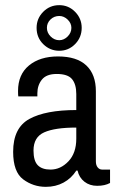

<svg xmlns="http://www.w3.org/2000/svg" viewBox="-20 -714 459 745"><path d="M297 -606Q297 -569 271.5 -543Q246 -517 210 -517Q174 -517 148 -542.5Q122 -568 122 -606Q122 -642 147.5 -668Q173 -694 210 -694Q246 -694 271.5 -668Q297 -642 297 -606ZM162 -606Q162 -587 176.5 -572.5Q191 -558 210 -558Q228 -558 242.5 -572.5Q257 -587 257 -606Q257 -624 242.5 -638Q228 -652 210 -652Q190 -652 176 -638.5Q162 -625 162 -606ZM352 -360V-88Q352 -73 359 -64.5Q366 -56 376 -56H407V-4Q387 7 357 7Q328 7 307.5 -9Q287 -25 281 -52H276Q257 -22 226.5 -5.5Q196 11 158 11Q109 11 70 -18Q31 -47 31 -125Q31 -218 94 -252.5Q157 -287 276 -287V-349Q276 -387 259.5 -407Q243 -427 200 -427Q160 -427 142.5 -405Q125 -383 125 -352V-340H51Q50 -345 50 -361Q50 -425 92.5 -460Q135 -495 205 -495Q278 -495 315 -460Q352 -425 352 -360ZM110 -130Q110 -90 126.5 -73Q143 -56 176 -56Q215 -56 245.5 -88Q276 -120 276 -176V-219Q193 -219 151.5 -200.5Q110 -182 110 -130Z"/></svg>

Font: Pragati Narrow
Style: Regular
Weight: 400
Designer: Hector Gatti, Marcela Romero, Pablo Cosgaya and Nicolas Silva
Foundry: Omnibus-Type
Version: Version 1.010; ttfautohint (v1.3)